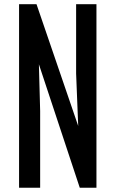

<svg xmlns="http://www.w3.org/2000/svg" viewBox="-20 -879 540 899"><path d="M69.3 0V-859.4H150.9L346.2 -289.1L336.4 -534.7V-859.4H431.6V0H353.5L162.1 -578.1L168 -359.4V0Z"/></svg>

Font: Antonio Medium
Style: Regular
Weight: 500
Designer: Vernon Adams
Foundry: Vernon Adams
Version: Version 1.002